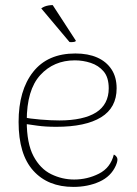

<svg xmlns="http://www.w3.org/2000/svg" viewBox="-20 -722 537 754"><path d="M268 12Q168 12 110.5 -52Q53 -116 53 -243Q53 -367 110 -439.5Q167 -512 276 -512Q326 -512 362 -496Q398 -480 418 -449.5Q438 -419 438 -375Q438 -299 377 -261.5Q316 -224 201 -224Q158 -224 126.5 -228.5Q95 -233 67 -237V-262Q96 -256 138.5 -252.5Q181 -249 213 -249Q260 -249 296.5 -257Q333 -265 357.5 -280.5Q382 -296 394.5 -320Q407 -344 407 -375Q407 -418 387 -441.5Q367 -465 336.5 -475Q306 -485 274 -485Q191 -485 138 -427Q85 -369 85 -247Q85 -159 111.5 -109Q138 -59 181 -38Q224 -17 271 -17Q323 -17 368.5 -40Q414 -63 427 -115Q436 -111 440 -102Q444 -93 435 -72Q416 -29 370.5 -8.5Q325 12 268 12ZM142 -689Q149 -694 155.5 -696.5Q162 -699 170 -700.5Q178 -702 187 -702L278 -562Q277 -558 267.5 -557Q258 -556 253 -557Z"/></svg>

Font: Arima Thin
Style: Regular
Weight: 100
Designer: Joana Correia and Natanael Gama
Foundry: NDISCOVER
Version: Version 1.101;gftools[0.9.23]